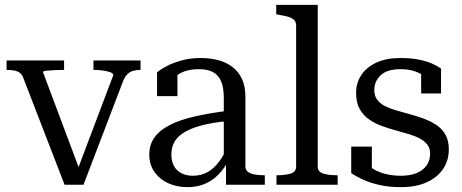

<svg xmlns="http://www.w3.org/2000/svg" viewBox="-20 -761 1905 791"><path d="M447 -452Q446 -459 434 -463.5Q422 -468 403.5 -470.5Q385 -473 367 -473H365V-512H559V-473H558Q543 -473 529.5 -469.5Q516 -466 505.5 -456Q495 -446 488 -429L324 0H246L76 -440Q71 -454 61.5 -461Q52 -468 38.5 -470.5Q25 -473 9 -473H7V-512H244V-473H242Q223 -473 203 -472Q183 -471 170 -469.5Q157 -468 157 -464L310 -56L297 -55Z M930 -306 929 -263Q879 -259 839.5 -251Q800 -243 771 -231.5Q742 -220 723 -204.5Q704 -189 695 -169Q686 -149 686 -124Q686 -96 697 -76.5Q708 -57 728 -47Q748 -37 774 -37Q810 -37 837 -53Q864 -69 884.5 -97.5Q905 -126 921 -164L929 -119Q914 -80 888 -50.5Q862 -21 828.5 -5.5Q795 10 752 10Q709 10 673.5 -6Q638 -22 616.5 -52.5Q595 -83 595 -124Q595 -165 616.5 -195Q638 -225 680.5 -246.5Q723 -268 785.5 -282Q848 -296 930 -306ZM911 0V-104H902V-356Q902 -401 890.5 -427Q879 -453 856.5 -464.5Q834 -476 800 -476Q748 -476 715.5 -455Q683 -434 663 -404Q663 -419 666.5 -430.5Q670 -442 676.5 -450.5Q683 -459 692 -464Q701 -469 711 -471V-365H627V-463Q641 -475 666.5 -488.5Q692 -502 728 -512Q764 -522 807 -522Q845 -522 878 -513.5Q911 -505 936.5 -486Q962 -467 976.5 -436.5Q991 -406 991 -362V-75Q991 -61 1001.5 -53Q1012 -45 1030 -42Q1048 -39 1070 -39H1071V0Z M1289 -741V-75Q1289 -53 1311.5 -46Q1334 -39 1369 -39H1371V0H1119V-39H1121Q1155 -39 1177.5 -46Q1200 -53 1200 -75V-655Q1200 -670 1192.5 -678Q1185 -686 1169.5 -691Q1154 -696 1129 -700L1118 -702V-741Z M1752 -128Q1752 -150 1741 -164.5Q1730 -179 1711 -189.5Q1692 -200 1667.5 -207.5Q1643 -215 1617 -222Q1587 -230 1557 -240.5Q1527 -251 1502 -268Q1477 -285 1462 -311.5Q1447 -338 1447 -378Q1447 -420 1469 -452.5Q1491 -485 1531.5 -503.5Q1572 -522 1630 -522Q1674 -522 1707.5 -515Q1741 -508 1763.5 -497.5Q1786 -487 1797 -478V-376H1715V-472Q1725 -472 1732.5 -467.5Q1740 -463 1744.5 -456Q1749 -449 1750.5 -440.5Q1752 -432 1749 -426Q1739 -441 1721.5 -452Q1704 -463 1681.5 -469.5Q1659 -476 1630 -476Q1575 -476 1548.5 -451Q1522 -426 1522 -390Q1522 -366 1534 -350Q1546 -334 1566 -324Q1586 -314 1611.5 -306.5Q1637 -299 1663 -292Q1693 -284 1722.5 -273.5Q1752 -263 1776.5 -247Q1801 -231 1815 -206.5Q1829 -182 1829 -145Q1829 -100 1805.5 -65Q1782 -30 1738 -10Q1694 10 1632 10Q1584 10 1545.5 1.5Q1507 -7 1478 -20Q1449 -33 1427 -48V-157H1512V-34Q1499 -42 1491.5 -49Q1484 -56 1481.5 -63Q1479 -70 1480 -78Q1481 -86 1485 -94Q1500 -75 1522 -62.5Q1544 -50 1571.5 -43.5Q1599 -37 1632 -37Q1670 -37 1696.5 -48Q1723 -59 1737.5 -79.5Q1752 -100 1752 -128Z"/></svg>

Font: Roboto Serif 72pt
Style: Regular
Weight: 400
Designer: Greg Gazdowicz
Foundry: Commercial Type
Version: Version 1.008